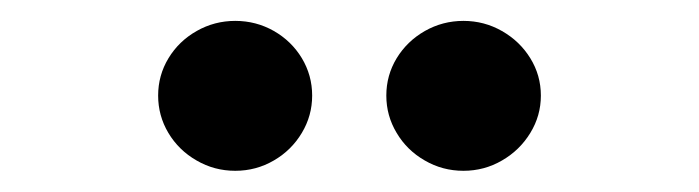

<svg xmlns="http://www.w3.org/2000/svg" viewBox="-20 -783 663 182"><path d="M346.2 -692.4Q346.2 -711.6 356 -727.8Q365.9 -744 382.7 -753.6Q399.6 -763.2 419.3 -763.2Q439 -763.2 455.8 -753.6Q472.7 -744 482.7 -727.8Q492.7 -711.6 492.7 -692.4Q492.7 -673.3 482.7 -657Q472.7 -640.6 455.9 -630.9Q439.1 -621.1 419.3 -621.1Q399.4 -621.1 382.6 -630.9Q365.7 -640.6 356 -657Q346.2 -673.3 346.2 -692.4ZM129.9 -692.4Q129.9 -711.6 139.7 -727.8Q149.5 -744 166.4 -753.6Q183.3 -763.2 203 -763.2Q222.7 -763.2 239.5 -753.7Q256.3 -744.1 266.1 -727.9Q275.9 -711.6 275.9 -692.4Q275.9 -673.3 266.1 -657Q256.3 -640.6 239.6 -630.9Q222.8 -621.1 203 -621.1Q183.1 -621.1 166.3 -630.9Q149.4 -640.6 139.6 -657Q129.9 -673.3 129.9 -692.4Z"/></svg>

Font: Inter RS Variable
Style: Regular
Weight: 400
Designer: Rasmus Andersson (customised by Maria Ramos and Noel Pretorius)
Foundry: rsms
Version: Version 3.001;Glyphs 3.2.3 (3260)